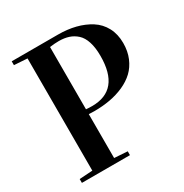

<svg xmlns="http://www.w3.org/2000/svg" viewBox="-162 -825 913 953"><g transform="rotate(-30 294.5 -348.5)"><path d="M35.6 0V-22L110.8 -26.9V-669.9L35.6 -674.8V-696.8H300.8Q354.5 -696.8 400.1 -685.3Q445.8 -673.8 482.4 -650.6Q519 -627.4 539.8 -588.6Q560.5 -549.8 560.5 -499Q560.5 -452.1 544.7 -414.6Q528.8 -377 502 -351.6Q475.1 -326.2 437.3 -309.3Q399.4 -292.5 357.2 -284.9Q314.9 -277.3 267.6 -277.3Q257.3 -277.3 235.8 -278.3V-26.9L311 -22V0ZM235.8 -306.2Q252.9 -304.7 270.5 -304.7Q430.7 -304.7 430.7 -500Q430.7 -547.4 419.9 -580.8Q409.2 -614.3 388.9 -632.6Q368.7 -650.9 344 -658.9Q319.3 -667 287.6 -667Q263.7 -667 235.8 -663.1Z"/></g></svg>

Font: Vidaloka
Style: Regular
Weight: 400
Designer: Cyreal (www.cyreal.org)
Foundry: Cyreal (www.cyreal.org)
Version: Version 1.011